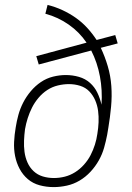

<svg xmlns="http://www.w3.org/2000/svg" viewBox="-20 -755 540 783"><path d="M199 8Q169 8 141.5 0.5Q114 -7 93.5 -24.5Q73 -42 60 -66.5Q47 -91 41.5 -119Q36 -147 37.5 -176.5Q39 -206 44 -235Q48 -261 55 -286.5Q62 -312 74.5 -336.5Q87 -361 105.5 -383Q124 -405 147 -420.5Q170 -436 196.5 -442.5Q223 -449 248 -449Q276 -449 302 -441.5Q328 -434 347 -417Q366 -400 377 -377Q388 -354 394 -328Q398 -387 387.5 -443.5Q377 -500 352 -549L138 -492L128 -526L333 -581Q304 -624 260.5 -654.5Q217 -685 165 -699L174 -735Q206 -727 235 -713.5Q264 -700 289.5 -682Q315 -664 336 -641Q357 -618 374 -592L450 -612L460 -578L391 -560Q408 -524 419.5 -485Q431 -446 434 -404.5Q437 -363 433 -320Q429 -277 422 -235L417 -205Q412 -179 404.5 -152.5Q397 -126 383 -101Q369 -76 349 -54.5Q329 -33 304.5 -18.5Q280 -4 252.5 2Q225 8 199 8ZM200 -29Q222 -29 244 -34.5Q266 -40 286 -52.5Q306 -65 322.5 -83.5Q339 -102 349.5 -122.5Q360 -143 367 -165Q374 -187 377 -209Q381 -233 382 -256.5Q383 -280 380 -303Q377 -326 368 -346.5Q359 -367 344 -382.5Q329 -398 307 -405Q285 -412 261 -412Q239 -412 216 -406.5Q193 -401 173 -388Q153 -375 137 -356Q121 -337 110.5 -316Q100 -295 93 -273Q86 -251 82 -228Q79 -205 78 -181.5Q77 -158 80 -135.5Q83 -113 92 -92.5Q101 -72 117 -57Q133 -42 154.5 -35.5Q176 -29 200 -29Z"/></svg>

Font: Iosevka Extralight Oblique
Style: Regular
Weight: 200
Italic angle: -9°
Monospace: yes
Designer: Belleve Invis
Foundry: Belleve Invis
Version: Version 32.5.0; ttfautohint (v1.8.4)